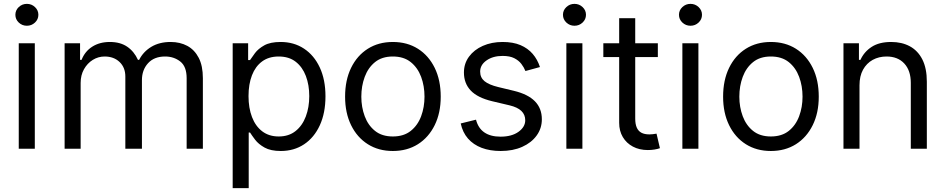

<svg xmlns="http://www.w3.org/2000/svg" viewBox="-20 -770 4895 994"><path d="M77.1 0V-545.9H160.2V0ZM119.1 -636.7Q94.7 -636.7 77.1 -653.3Q59.6 -669.9 59.6 -693.4Q59.6 -716.8 77.1 -733.4Q94.7 -750 119.1 -750Q143.6 -750 161.1 -733.4Q178.7 -716.8 178.7 -693.4Q178.7 -669.9 161.1 -653.3Q143.6 -636.7 119.1 -636.7Z M314.5 0V-545.9H394.5V-460H402.3Q419.4 -503.9 457.5 -528.3Q495.6 -552.7 548.8 -552.7Q602.5 -552.7 638.4 -528.3Q674.3 -503.9 694.3 -460H700.2Q721.7 -502.4 763.4 -527.6Q805.2 -552.7 863.3 -552.7Q912.1 -552.7 949.7 -532.5Q987.3 -512.2 1008.8 -470.7Q1030.3 -429.2 1030.3 -365.2V0H946.3V-365.2Q946.3 -425.8 913.1 -451.7Q879.9 -477.5 835 -477.5Q777.8 -477.5 746.3 -442.6Q714.8 -407.7 714.8 -355.5V0H628.9V-374Q628.9 -420.4 599.1 -449Q569.3 -477.5 521.5 -477.5Q488.8 -477.5 460.4 -460Q432.1 -442.4 414.8 -411.6Q397.5 -380.9 397.5 -340.8V0Z M1184.6 204.1V-545.9H1264.6V-459H1274.4Q1283.7 -473.1 1300.3 -495.4Q1316.9 -517.6 1348.1 -535.2Q1379.4 -552.7 1432.6 -552.7Q1501.5 -552.7 1553.7 -518.3Q1606 -483.9 1635.5 -420.7Q1665 -357.4 1665 -271.5Q1665 -185.1 1635.7 -121.3Q1606.4 -57.6 1554.2 -22.9Q1502 11.7 1433.6 11.7Q1381.3 11.7 1349.6 -6.1Q1317.9 -23.9 1300.8 -46.6Q1283.7 -69.3 1274.4 -84H1267.6V204.1ZM1422.9 -63.5Q1475.1 -63.5 1510.3 -91.6Q1545.4 -119.6 1563.2 -167Q1581.1 -214.4 1581.1 -272.5Q1581.1 -330.1 1563.5 -376.5Q1545.9 -422.9 1511 -450.2Q1476.1 -477.5 1422.9 -477.5Q1371.6 -477.5 1336.9 -451.9Q1302.2 -426.3 1284.4 -380.1Q1266.6 -334 1266.6 -272.5Q1266.6 -210.9 1284.7 -163.8Q1302.7 -116.7 1337.6 -90.1Q1372.6 -63.5 1422.9 -63.5Z M2013.7 11.7Q1939.9 11.7 1884.3 -23.4Q1828.6 -58.6 1797.6 -122.1Q1766.6 -185.5 1766.6 -269.5Q1766.6 -355 1797.6 -418.7Q1828.6 -482.4 1884.3 -517.6Q1939.9 -552.7 2013.7 -552.7Q2087.9 -552.7 2143.6 -517.6Q2199.2 -482.4 2230.5 -418.7Q2261.7 -355 2261.7 -269.5Q2261.7 -185.5 2230.5 -122.1Q2199.2 -58.6 2143.6 -23.4Q2087.9 11.7 2013.7 11.7ZM2013.7 -63.5Q2070.3 -63.5 2106.4 -92.3Q2142.6 -121.1 2160.2 -168.2Q2177.7 -215.3 2177.7 -269.5Q2177.7 -324.7 2160.2 -372.1Q2142.6 -419.4 2106.4 -448.5Q2070.3 -477.5 2013.7 -477.5Q1957.5 -477.5 1921.6 -448.5Q1885.7 -419.4 1868.2 -372.1Q1850.6 -324.7 1850.6 -269.5Q1850.6 -215.3 1868.2 -168.2Q1885.7 -121.1 1921.6 -92.3Q1957.5 -63.5 2013.7 -63.5Z M2775.4 -422.9 2700.2 -402.3Q2692.9 -420.9 2679.2 -439Q2665.5 -457 2642.3 -468.8Q2619.1 -480.5 2582 -480.5Q2532.2 -480.5 2499 -457.3Q2465.8 -434.1 2465.8 -399.4Q2465.8 -368.2 2488.5 -349.6Q2511.2 -331.1 2559.6 -319.3L2640.6 -299.8Q2713.4 -282.2 2749.3 -245.6Q2785.2 -209 2785.2 -152.3Q2785.2 -105.5 2758.3 -68.4Q2731.4 -31.2 2683.6 -9.8Q2635.7 11.7 2572.3 11.7Q2516.6 11.7 2473.6 -4.6Q2430.7 -21 2402.8 -52.7Q2375 -84.5 2365.2 -130.9L2444.3 -150.4Q2455.6 -106.4 2487.5 -84.5Q2519.5 -62.5 2571.3 -62.5Q2629.4 -62.5 2664.3 -87.6Q2699.2 -112.8 2699.2 -147.5Q2699.2 -176.3 2679.2 -195.6Q2659.2 -214.8 2618.2 -224.6L2527.3 -246.1Q2452.1 -264.2 2417 -301.3Q2381.8 -338.4 2381.8 -394.5Q2381.8 -440.9 2408 -476.6Q2434.1 -512.2 2479.5 -532.5Q2524.9 -552.7 2582 -552.7Q2636.2 -552.7 2674.6 -536.4Q2712.9 -520 2737.8 -491Q2762.7 -461.9 2775.4 -422.9Z M2912.1 0V-545.9H2995.1V0ZM2954.1 -636.7Q2929.7 -636.7 2912.1 -653.3Q2894.5 -669.9 2894.5 -693.4Q2894.5 -716.8 2912.1 -733.4Q2929.7 -750 2954.1 -750Q2978.5 -750 2996.1 -733.4Q3013.7 -716.8 3013.7 -693.4Q3013.7 -669.9 2996.1 -653.3Q2978.5 -636.7 2954.1 -636.7Z M3385.7 -545.9V-474.6H3103.5V-545.9ZM3185.5 -675.8H3268.6V-156.2Q3268.6 -127.9 3276.4 -109.9Q3284.2 -91.8 3300.3 -83Q3316.4 -74.2 3341.8 -74.2Q3350.1 -74.2 3359.1 -75.2Q3368.2 -76.2 3378.9 -78.1L3396.5 -2.9Q3384.8 1.5 3367.9 4.2Q3351.1 6.8 3334 6.8Q3290 6.8 3256.6 -11Q3223.1 -28.8 3204.3 -60.5Q3185.5 -92.3 3185.5 -133.8Z M3512.7 0V-545.9H3595.7V0ZM3554.7 -636.7Q3530.3 -636.7 3512.7 -653.3Q3495.1 -669.9 3495.1 -693.4Q3495.1 -716.8 3512.7 -733.4Q3530.3 -750 3554.7 -750Q3579.1 -750 3596.7 -733.4Q3614.3 -716.8 3614.3 -693.4Q3614.3 -669.9 3596.7 -653.3Q3579.1 -636.7 3554.7 -636.7Z M3970.7 11.7Q3897 11.7 3841.3 -23.4Q3785.6 -58.6 3754.6 -122.1Q3723.6 -185.5 3723.6 -269.5Q3723.6 -355 3754.6 -418.7Q3785.6 -482.4 3841.3 -517.6Q3897 -552.7 3970.7 -552.7Q4044.9 -552.7 4100.6 -517.6Q4156.2 -482.4 4187.5 -418.7Q4218.8 -355 4218.8 -269.5Q4218.8 -185.5 4187.5 -122.1Q4156.2 -58.6 4100.6 -23.4Q4044.9 11.7 3970.7 11.7ZM3970.7 -63.5Q4027.3 -63.5 4063.5 -92.3Q4099.6 -121.1 4117.2 -168.2Q4134.8 -215.3 4134.8 -269.5Q4134.8 -324.7 4117.2 -372.1Q4099.6 -419.4 4063.5 -448.5Q4027.3 -477.5 3970.7 -477.5Q3914.6 -477.5 3878.7 -448.5Q3842.8 -419.4 3825.2 -372.1Q3807.6 -324.7 3807.6 -269.5Q3807.6 -215.3 3825.2 -168.2Q3842.8 -121.1 3878.7 -92.3Q3914.6 -63.5 3970.7 -63.5Z M4429.7 -328.1V0H4346.7V-545.9H4426.8V-460H4434.6Q4453.6 -502 4492.7 -527.3Q4531.7 -552.7 4593.8 -552.7Q4648.9 -552.7 4690.4 -530.3Q4731.9 -507.8 4755.1 -462.2Q4778.3 -416.5 4778.3 -346.7V0H4695.3V-340.8Q4695.3 -404.8 4661.6 -441.2Q4627.9 -477.5 4569.8 -477.5Q4529.8 -477.5 4498 -460Q4466.3 -442.4 4448 -409.2Q4429.7 -376 4429.7 -328.1Z"/></svg>

Font: Inter V
Style: 
Weight: 400
Designer: Rasmus Andersson
Foundry: rsms
Version: Version 4.000;git-a3f224843